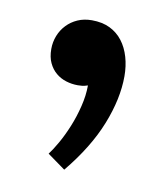

<svg xmlns="http://www.w3.org/2000/svg" viewBox="-49 -179 349 409"><g transform="rotate(10 125.0 25.0)"><path d="M207.5 -31.7Q207.5 17.1 185.3 73Q163.1 128.9 115.7 186.5L77.1 158.7Q85 148.4 95 130.9Q105 113.3 113.8 91.8Q122.6 70.3 128.4 46.6Q134.3 22.9 134.3 1Q127 3.4 122.6 3.9Q118.2 4.4 112.8 4.4Q99.6 4.4 87.2 0.5Q74.7 -3.4 65.2 -11.5Q55.7 -19.5 49.8 -32Q43.9 -44.4 43.9 -62Q43.9 -77.1 49.3 -90.8Q54.7 -104.5 64.5 -114.7Q74.2 -125 87.9 -131.1Q101.6 -137.2 118.7 -137.2Q141.1 -137.2 157.7 -129.2Q174.3 -121.1 185.3 -106.7Q196.3 -92.3 201.9 -73Q207.5 -53.7 207.5 -31.7Z"/></g></svg>

Font: DimaFred
Style: Bold
Weight: 800
Designer: R.Balvardi
Foundry: R.Balvardi (r.balvardi@gmail.com)
Version: Version 1.00;August 2, 2018;FontCreator 11.5.0.2427 64-bit